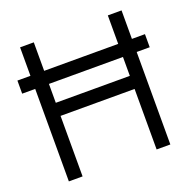

<svg xmlns="http://www.w3.org/2000/svg" viewBox="-128 -844 960 969"><g transform="rotate(-20 352.5 -360.0)"><path d="M80 0V-720H153.7V-395.3H551.3V-720H625V0H551.3V-325H153.7V0ZM10 -496.7V-567H695V-496.7Z"/></g></svg>

Font: Vela Sans GX ExtLt
Style: Regular
Weight: 200
Designer: Principal design: Mikhail Sharanda - project Manrope.
Design modification: Ravid Balaliev
Foundry: Mikhail Sharanda
Version: Version 1.001